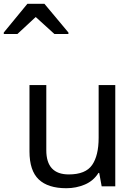

<svg xmlns="http://www.w3.org/2000/svg" viewBox="-77 -986 715 1016"><path d="M533 -536V0H461L448 -71H444Q418 -29 372 -9.5Q326 10 274 10Q177 10 128 -36.5Q79 -83 79 -185V-536H168V-191Q168 -63 287 -63Q376 -63 410.5 -113Q445 -163 445 -257V-536ZM-57 -806V-814L68 -966H158L285 -814V-806H211L112 -896L15 -806Z"/></svg>

Font: Noto Sans Tifinagh Azawagh
Style: Regular
Weight: 400
Designer: JamraPatel
Foundry: JamraPatel LLC
Version: Version 2.006; ttfautohint (v1.8.4.7-5d5b)